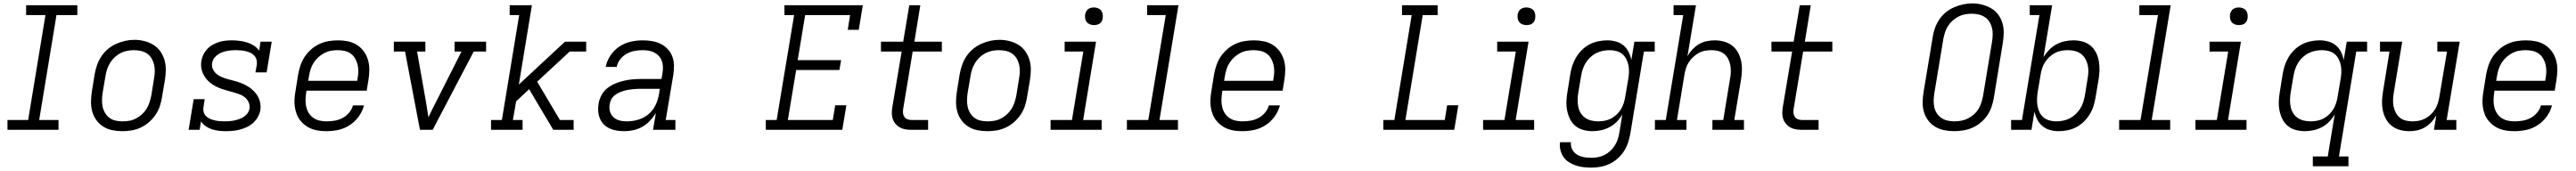

<svg xmlns="http://www.w3.org/2000/svg" viewBox="-20 -766 15190 1009"><path d="M24 0V-58H146L248 -677H134V-735H436V-677H313L211 -58H325V0Z M701 8Q671 8 641.5 2Q612 -4 588 -19.5Q564 -35 547.5 -58Q531 -81 523.5 -109Q516 -137 516.5 -167.5Q517 -198 522 -228L538 -328Q543 -355 552 -381.5Q561 -408 577 -432.5Q593 -457 615.5 -476Q638 -495 664.5 -507Q691 -519 718 -525Q745 -531 773 -531Q803 -531 832 -523.5Q861 -516 885 -501Q909 -486 925.5 -462.5Q942 -439 950 -411Q958 -383 957.5 -352.5Q957 -322 952 -292L935 -192Q931 -165 922 -138.5Q913 -112 896.5 -88Q880 -64 857.5 -44.5Q835 -25 809 -13Q783 -1 755.5 3.5Q728 8 701 8ZM702 -50Q723 -50 743 -53.5Q763 -57 782 -67Q801 -77 817 -91.5Q833 -106 844 -124Q855 -142 861.5 -162Q868 -182 872 -202L888 -302Q892 -323 892.5 -344Q893 -365 888.5 -384.5Q884 -404 873.5 -421.5Q863 -439 847 -450Q831 -461 810.5 -465.5Q790 -470 769 -470Q749 -470 729 -466Q709 -462 690.5 -452.5Q672 -443 656 -428Q640 -413 629 -395Q618 -377 611.5 -357.5Q605 -338 602 -318L585 -218Q582 -198 581.5 -177Q581 -156 585 -136.5Q589 -117 599.5 -99.5Q610 -82 625.5 -70.5Q641 -59 661 -54.5Q681 -50 702 -50Z M1311 8Q1290 8 1269 5.5Q1248 3 1228.5 -3.5Q1209 -10 1192.5 -21.5Q1176 -33 1165 -50L1157 0H1092L1122 -181H1187L1180 -136Q1177 -121 1180.5 -106.5Q1184 -92 1193.5 -82Q1203 -72 1216 -66Q1229 -60 1243 -56.5Q1257 -53 1272 -51.5Q1287 -50 1302 -50Q1317 -50 1331.5 -51Q1346 -52 1360.5 -55Q1375 -58 1389.5 -63Q1404 -68 1417 -76.5Q1430 -85 1439.5 -98Q1449 -111 1451 -126Q1454 -145 1446 -162.5Q1438 -180 1424 -191.5Q1410 -203 1392.5 -209.5Q1375 -216 1357.5 -221Q1340 -226 1321.5 -231Q1303 -236 1285.5 -242Q1268 -248 1252 -256.5Q1236 -265 1221.5 -276Q1207 -287 1195.5 -301.5Q1184 -316 1176.5 -332.5Q1169 -349 1166.5 -367.5Q1164 -386 1167 -406Q1170 -425 1179 -443.5Q1188 -462 1202 -477Q1216 -492 1234 -502Q1252 -512 1271 -518Q1290 -524 1309 -526Q1328 -528 1347 -528Q1370 -528 1393 -525Q1416 -522 1437 -515.5Q1458 -509 1476.5 -497Q1495 -485 1508 -467L1516 -520H1582L1552 -339H1486L1494 -384Q1496 -399 1492.5 -413Q1489 -427 1479.5 -437.5Q1470 -448 1457.5 -454Q1445 -460 1431 -463.5Q1417 -467 1402 -468.5Q1387 -470 1372 -470Q1351 -470 1330 -467.5Q1309 -465 1288.5 -457Q1268 -449 1251 -432.5Q1234 -416 1231 -395Q1227 -376 1235 -358.5Q1243 -341 1257 -329.5Q1271 -318 1288 -311Q1305 -304 1323 -299Q1341 -294 1359 -289.5Q1377 -285 1394.5 -278.5Q1412 -272 1428.5 -263.5Q1445 -255 1459 -244Q1473 -233 1485 -219Q1497 -205 1504.5 -189Q1512 -173 1515 -154Q1518 -135 1515 -116Q1511 -95 1500 -75.5Q1489 -56 1472.5 -41Q1456 -26 1436 -16.5Q1416 -7 1395 -1.5Q1374 4 1353 6Q1332 8 1311 8Z M1905 8Q1882 8 1859.5 5Q1837 2 1816.5 -6Q1796 -14 1779 -27Q1762 -40 1749 -57Q1736 -74 1728.5 -94.5Q1721 -115 1718 -137Q1715 -159 1716.5 -182Q1718 -205 1722 -228L1738 -328Q1743 -355 1752 -381.5Q1761 -408 1777 -432Q1793 -456 1815.5 -475.5Q1838 -495 1864 -507Q1890 -519 1918 -523.5Q1946 -528 1973 -528Q2003 -528 2032 -522Q2061 -516 2085 -500.5Q2109 -485 2125.5 -462Q2142 -439 2150 -411Q2158 -383 2157.5 -352.5Q2157 -322 2152 -292L2142 -231H1787L1785 -218Q1782 -197 1781.5 -176Q1781 -155 1785.5 -135.5Q1790 -116 1800.5 -99Q1811 -82 1827.5 -70.5Q1844 -59 1864 -54.5Q1884 -50 1905 -50Q1929 -50 1953 -54Q1977 -58 1999 -69.5Q2021 -81 2038 -101Q2055 -121 2061 -144H2126Q2117 -109 2095 -78.5Q2073 -48 2041.5 -27.5Q2010 -7 1975 0.5Q1940 8 1905 8ZM1797 -289H2086L2088 -302Q2092 -322 2092.5 -343Q2093 -364 2088.5 -383.5Q2084 -403 2074 -420.5Q2064 -438 2048 -449.5Q2032 -461 2012 -465.5Q1992 -470 1971 -470Q1951 -470 1931 -466.5Q1911 -463 1892 -453Q1873 -443 1857 -428.5Q1841 -414 1829.5 -396Q1818 -378 1811.5 -358Q1805 -338 1802 -318Z M2456 0 2368 -462H2302V-520H2488V-462H2439L2490 -173Q2494 -149 2498 -124Q2502 -99 2506 -74Q2518 -99 2530 -124Q2542 -149 2555 -173L2701 -462H2660V-520H2846V-462H2773L2531 0Z M2875 0V-58H2939L3041 -677H2985V-735H3116L3039 -267L3311 -520H3436V-462H3339L3147 -284L3281 -58H3362V0H3242L3142 -168L3100 -240L3023 -168L3004 -58H3061V0Z M3661 8Q3638 8 3616 4.5Q3594 1 3574.5 -8Q3555 -17 3540 -32Q3525 -47 3517 -66.5Q3509 -86 3507 -108.5Q3505 -131 3509 -154Q3513 -179 3526 -204Q3539 -229 3561 -246Q3583 -263 3608.5 -273.5Q3634 -284 3660 -290Q3686 -296 3712 -298Q3738 -300 3764 -300H3880L3886 -335Q3889 -354 3888.5 -372Q3888 -390 3882 -406.5Q3876 -423 3864.5 -435.5Q3853 -448 3838 -456Q3823 -464 3805 -467Q3787 -470 3769 -470Q3745 -470 3721 -465.5Q3697 -461 3675 -449Q3653 -437 3637 -416.5Q3621 -396 3616 -371H3551Q3558 -407 3579 -438.5Q3600 -470 3631.5 -491Q3663 -512 3698.5 -520Q3734 -528 3769 -528Q3797 -528 3824 -523.5Q3851 -519 3874.5 -507.5Q3898 -496 3916 -477Q3934 -458 3943.5 -433.5Q3953 -409 3953.5 -381.5Q3954 -354 3950 -326L3905 -58H3962V0H3830L3847 -99Q3832 -75 3812 -53.5Q3792 -32 3767 -18Q3742 -4 3715 2Q3688 8 3661 8ZM3676 -50Q3709 -50 3742 -59.5Q3775 -69 3802 -91Q3829 -113 3844 -144Q3859 -175 3865 -208L3870 -242H3764Q3750 -242 3736 -241.5Q3722 -241 3708.5 -239.5Q3695 -238 3681 -235.5Q3667 -233 3653 -228.5Q3639 -224 3626 -217.5Q3613 -211 3601.5 -201.5Q3590 -192 3583.5 -179Q3577 -166 3575 -152Q3572 -137 3573.5 -122.5Q3575 -108 3581 -95.5Q3587 -83 3597 -74Q3607 -65 3620 -59.5Q3633 -54 3647.5 -52Q3662 -50 3676 -50Z M4495 0V-58H4559L4662 -677H4605V-735H5067L5043 -590H4978L4992 -677H4727L4683 -411H4939L4929 -353H4674L4625 -58H4890L4904 -145H4970L4946 0Z M5353 0Q5335 0 5317.5 -3Q5300 -6 5285.5 -14Q5271 -22 5260 -35Q5249 -48 5243.5 -64Q5238 -80 5238 -98Q5238 -116 5241 -134L5296 -462H5174V-520H5305L5341 -735H5406L5371 -520H5533V-462H5361L5305 -124Q5303 -112 5304 -99.5Q5305 -87 5311.5 -77Q5318 -67 5329.5 -62.5Q5341 -58 5353 -58H5452V0Z M5801 8Q5771 8 5741.5 2Q5712 -4 5688 -19.5Q5664 -35 5647.5 -58Q5631 -81 5623.5 -109Q5616 -137 5616.5 -167.5Q5617 -198 5622 -228L5638 -328Q5643 -355 5652 -381.5Q5661 -408 5677 -432.5Q5693 -457 5715.5 -476Q5738 -495 5764.5 -507Q5791 -519 5818 -525Q5845 -531 5873 -531Q5903 -531 5932 -523.5Q5961 -516 5985 -501Q6009 -486 6025.5 -462.5Q6042 -439 6050 -411Q6058 -383 6057.5 -352.5Q6057 -322 6052 -292L6035 -192Q6031 -165 6022 -138.5Q6013 -112 5996.5 -88Q5980 -64 5957.5 -44.5Q5935 -25 5909 -13Q5883 -1 5855.5 3.5Q5828 8 5801 8ZM5802 -50Q5823 -50 5843 -53.5Q5863 -57 5882 -67Q5901 -77 5917 -91.5Q5933 -106 5944 -124Q5955 -142 5961.5 -162Q5968 -182 5972 -202L5988 -302Q5992 -323 5992.5 -344Q5993 -365 5988.5 -384.5Q5984 -404 5973.5 -421.5Q5963 -439 5947 -450Q5931 -461 5910.5 -465.5Q5890 -470 5869 -470Q5849 -470 5829 -466Q5809 -462 5790.5 -452.5Q5772 -443 5756 -428Q5740 -413 5729 -395Q5718 -377 5711.5 -357.5Q5705 -338 5702 -318L5685 -218Q5682 -198 5681.5 -177Q5681 -156 5685 -136.5Q5689 -117 5699.5 -99.5Q5710 -82 5725.5 -70.5Q5741 -59 5761 -54.5Q5781 -50 5802 -50Z M6174 0V-58H6300L6367 -462H6257V-520H6442L6366 -58H6475V0ZM6430 -618Q6417 -618 6405.5 -622.5Q6394 -627 6387 -636Q6380 -645 6378 -657.5Q6376 -670 6378 -683Q6380 -691 6384.5 -699.5Q6389 -708 6396.5 -713Q6404 -718 6412.5 -720Q6421 -722 6430 -722Q6442 -722 6453.5 -717.5Q6465 -713 6472 -704Q6479 -695 6481 -682.5Q6483 -670 6481 -657Q6480 -649 6475.5 -640.5Q6471 -632 6463.5 -627Q6456 -622 6447 -620Q6438 -618 6430 -618Z M6624 0V-58H6750L6853 -677H6743V-735H6928L6816 -58H6925V0Z M7305 8Q7282 8 7259.5 5Q7237 2 7216.5 -6Q7196 -14 7179 -27Q7162 -40 7149 -57Q7136 -74 7128.5 -94.5Q7121 -115 7118 -137Q7115 -159 7116.5 -182Q7118 -205 7122 -228L7138 -328Q7143 -355 7152 -381.5Q7161 -408 7177 -432Q7193 -456 7215.5 -475.5Q7238 -495 7264 -507Q7290 -519 7318 -523.5Q7346 -528 7373 -528Q7403 -528 7432 -522Q7461 -516 7485 -500.5Q7509 -485 7525.5 -462Q7542 -439 7550 -411Q7558 -383 7557.5 -352.5Q7557 -322 7552 -292L7542 -231H7187L7185 -218Q7182 -197 7181.5 -176Q7181 -155 7185.5 -135.5Q7190 -116 7200.5 -99Q7211 -82 7227.5 -70.5Q7244 -59 7264 -54.5Q7284 -50 7305 -50Q7329 -50 7353 -54Q7377 -58 7399 -69.5Q7421 -81 7438 -101Q7455 -121 7461 -144H7526Q7517 -109 7495 -78.5Q7473 -48 7441.5 -27.5Q7410 -7 7375 0.5Q7340 8 7305 8ZM7197 -289H7486L7488 -302Q7492 -322 7492.5 -343Q7493 -364 7488.5 -383.5Q7484 -403 7474 -420.5Q7464 -438 7448 -449.5Q7432 -461 7412 -465.5Q7392 -470 7371 -470Q7351 -470 7331 -466.5Q7311 -463 7292 -453Q7273 -443 7257 -428.5Q7241 -414 7229.5 -396Q7218 -378 7211.5 -358Q7205 -338 7202 -318Z M8136 0V-58H8201L8303 -677H8246V-735H8456V-677H8368L8266 -58H8498L8512 -145H8578L8554 0Z M8724 0V-58H8850L8917 -462H8807V-520H8992L8916 -58H9025V0ZM8980 -618Q8967 -618 8955.5 -622.5Q8944 -627 8937 -636Q8930 -645 8928 -657.5Q8926 -670 8928 -683Q8930 -691 8934.5 -699.5Q8939 -708 8946.5 -713Q8954 -718 8962.5 -720Q8971 -722 8980 -722Q8992 -722 9003.5 -717.5Q9015 -713 9022 -704Q9029 -695 9031 -682.5Q9033 -670 9031 -657Q9030 -649 9025.5 -640.5Q9021 -632 9013.5 -627Q9006 -622 8997 -620Q8988 -618 8980 -618Z M9364 223Q9340 223 9316.5 220.5Q9293 218 9271 210.5Q9249 203 9230 191Q9211 179 9198.5 161Q9186 143 9180 120Q9174 97 9178 73H9242Q9240 88 9244 102.5Q9248 117 9257 128Q9266 139 9278.5 146.5Q9291 154 9304.5 158Q9318 162 9333 163.5Q9348 165 9364 165Q9383 165 9403 161Q9423 157 9441.5 147.5Q9460 138 9475.5 123Q9491 108 9502 90Q9513 72 9519 52.5Q9525 33 9528 13L9545 -91Q9532 -68 9512.5 -48Q9493 -28 9469 -15.5Q9445 -3 9419.5 2.5Q9394 8 9369 8Q9341 8 9314 0.5Q9287 -7 9267 -24Q9247 -41 9235.5 -65.5Q9224 -90 9219 -116.5Q9214 -143 9215.5 -171.5Q9217 -200 9222 -228L9238 -328Q9242 -354 9250.5 -379.5Q9259 -405 9273 -428.5Q9287 -452 9307.5 -472Q9328 -492 9352.5 -504.5Q9377 -517 9403.5 -522.5Q9430 -528 9456 -528Q9482 -528 9507.5 -521Q9533 -514 9552 -498Q9571 -482 9582 -459.5Q9593 -437 9598 -412L9616 -520H9736V-462H9672L9592 23Q9587 50 9578.5 76Q9570 102 9554.5 126Q9539 150 9517 169.5Q9495 189 9469.5 201Q9444 213 9417 218Q9390 223 9364 223ZM9402 -50Q9421 -50 9440.5 -53.5Q9460 -57 9477.5 -66Q9495 -75 9510.5 -89.5Q9526 -104 9536.5 -121Q9547 -138 9553 -157Q9559 -176 9562 -195L9579 -295Q9583 -316 9584 -337Q9585 -358 9581.5 -378Q9578 -398 9569 -416Q9560 -434 9545.5 -446.5Q9531 -459 9511 -464.5Q9491 -470 9470 -470Q9450 -470 9430 -466Q9410 -462 9391 -452.5Q9372 -443 9356 -428Q9340 -413 9329 -395Q9318 -377 9311.5 -357.5Q9305 -338 9302 -318L9285 -218Q9282 -198 9281.5 -177Q9281 -156 9285 -136.5Q9289 -117 9299 -100Q9309 -83 9325 -71.5Q9341 -60 9361 -55Q9381 -50 9402 -50Z M9737 0V-58H9801L9904 -677H9847V-735H9979L9929 -434Q9941 -456 9958.5 -474.5Q9976 -493 9997 -505.5Q10018 -518 10042 -523Q10066 -528 10089 -528Q10117 -528 10144.5 -520.5Q10172 -513 10193 -496.5Q10214 -480 10227 -456Q10240 -432 10245.5 -405Q10251 -378 10250 -349.5Q10249 -321 10244 -292L10205 -58H10262V0H10076V-58H10140L10180 -302Q10184 -322 10184.5 -342.5Q10185 -363 10181.5 -382Q10178 -401 10169 -418.5Q10160 -436 10145 -448Q10130 -460 10111 -465Q10092 -470 10071 -470Q10071 -470 10071 -470Q10071 -470 10071 -470Q10052 -470 10032.5 -466.5Q10013 -463 9995.5 -453.5Q9978 -444 9963 -430Q9948 -416 9937 -399Q9926 -382 9920 -363Q9914 -344 9911 -325L9867 -58H9923V0Z M10603 0Q10585 0 10567.5 -3Q10550 -6 10535.5 -14Q10521 -22 10510 -35Q10499 -48 10493.5 -64Q10488 -80 10488 -98Q10488 -116 10491 -134L10546 -462H10424V-520H10555L10591 -735H10656L10621 -520H10783V-462H10611L10555 -124Q10553 -112 10554 -99.5Q10555 -87 10561.5 -77Q10568 -67 10579.5 -62.5Q10591 -58 10603 -58H10702V0Z M11501 8Q11471 8 11442 2Q11413 -4 11389 -18.5Q11365 -33 11348 -55.5Q11331 -78 11323 -105.5Q11315 -133 11315.5 -163Q11316 -193 11321 -223L11375 -548Q11379 -575 11388.5 -601.5Q11398 -628 11414 -651.5Q11430 -675 11452.5 -693.5Q11475 -712 11501 -723Q11527 -734 11554 -740Q11581 -746 11608 -746Q11638 -746 11666.5 -738.5Q11695 -731 11719.5 -717Q11744 -703 11761 -680Q11778 -657 11786 -629.5Q11794 -602 11793.5 -572Q11793 -542 11788 -512L11735 -187Q11730 -160 11721 -133.5Q11712 -107 11695.5 -83.5Q11679 -60 11656.5 -41.5Q11634 -23 11608 -12Q11582 -1 11555 3.5Q11528 8 11501 8ZM11502 -50Q11522 -50 11542 -53.5Q11562 -57 11580.5 -66Q11599 -75 11615.5 -89Q11632 -103 11643 -120.5Q11654 -138 11660.5 -157.5Q11667 -177 11671 -196L11725 -522Q11728 -542 11728.5 -563Q11729 -584 11724 -603Q11719 -622 11708.5 -638.5Q11698 -655 11681.5 -665.5Q11665 -676 11645.5 -680.5Q11626 -685 11605 -685Q11585 -685 11565.5 -681.5Q11546 -678 11527.5 -668.5Q11509 -659 11493 -645Q11477 -631 11465.5 -613.5Q11454 -596 11448 -577Q11442 -558 11438 -539L11384 -213Q11381 -193 11380.5 -172Q11380 -151 11384.5 -132Q11389 -113 11399.5 -97Q11410 -81 11426 -70Q11442 -59 11462 -54.5Q11482 -50 11502 -50Z M12118 8Q12091 8 12066 1Q12041 -6 12022 -22Q12003 -38 11991.5 -60.5Q11980 -83 11975 -108L11957 0H11837V-58H11901L12004 -677H11947V-735H12079L12028 -429Q12042 -452 12061.5 -472Q12081 -492 12104.5 -504.5Q12128 -517 12153.5 -522.5Q12179 -528 12205 -528Q12233 -528 12259.5 -520.5Q12286 -513 12306 -496Q12326 -479 12338 -455Q12350 -431 12354.5 -404Q12359 -377 12358 -348.5Q12357 -320 12352 -292L12335 -192Q12331 -166 12323 -140.5Q12315 -115 12300.5 -91.5Q12286 -68 12265.5 -48Q12245 -28 12221 -15.5Q12197 -3 12170.5 2.5Q12144 8 12118 8ZM12103 -50Q12123 -50 12143.5 -54Q12164 -58 12182.5 -67.5Q12201 -77 12217 -92Q12233 -107 12244.5 -125Q12256 -143 12262 -162.5Q12268 -182 12272 -202L12288 -302Q12292 -322 12292.5 -343Q12293 -364 12288.5 -383.5Q12284 -403 12274 -420Q12264 -437 12248.5 -448.5Q12233 -460 12213 -465Q12193 -470 12172 -470Q12172 -470 12172 -470Q12172 -470 12171 -470Q12152 -470 12133 -466.5Q12114 -463 12096 -453.5Q12078 -444 12063 -430Q12048 -416 12037 -399Q12026 -382 12020 -363Q12014 -344 12011 -325L11994 -225Q11991 -204 11990 -183Q11989 -162 11992.5 -142Q11996 -122 12004.5 -104Q12013 -86 12028 -73.5Q12043 -61 12062.5 -55.5Q12082 -50 12103 -50Z M12474 0V-58H12600L12703 -677H12593V-735H12778L12666 -58H12775V0Z M12924 0V-58H13050L13117 -462H13007V-520H13192L13116 -58H13225V0ZM13180 -618Q13167 -618 13155.5 -622.5Q13144 -627 13137 -636Q13130 -645 13128 -657.5Q13126 -670 13128 -683Q13130 -691 13134.5 -699.5Q13139 -708 13146.5 -713Q13154 -718 13162.5 -720Q13171 -722 13180 -722Q13192 -722 13203.5 -717.5Q13215 -713 13222 -704Q13229 -695 13231 -682.5Q13233 -670 13231 -657Q13230 -649 13225.5 -640.5Q13221 -632 13213.5 -627Q13206 -622 13197 -620Q13188 -618 13180 -618Z M13616 215V157H13704L13745 -91Q13732 -68 13712.5 -48Q13693 -28 13669 -15.5Q13645 -3 13619.5 2.5Q13594 8 13569 8Q13541 8 13514 0.5Q13487 -7 13467 -24Q13447 -41 13435.5 -65.5Q13424 -90 13419 -116.5Q13414 -143 13415.5 -171.5Q13417 -200 13422 -228L13438 -328Q13442 -354 13450.5 -379.5Q13459 -405 13473 -428.5Q13487 -452 13507.5 -472Q13528 -492 13552.5 -504.5Q13577 -517 13603.5 -522.5Q13630 -528 13656 -528Q13682 -528 13707.5 -521Q13733 -514 13752 -498Q13771 -482 13782 -459.5Q13793 -437 13798 -412L13816 -520H13936V-462H13872L13770 157H13826V215ZM13602 -50Q13621 -50 13640.5 -53.5Q13660 -57 13677.5 -66Q13695 -75 13710.5 -89.5Q13726 -104 13736.5 -121Q13747 -138 13753 -157Q13759 -176 13762 -195L13779 -295Q13783 -316 13784 -337Q13785 -358 13781.5 -378Q13778 -398 13769 -416Q13760 -434 13745.5 -446.5Q13731 -459 13711 -464.5Q13691 -470 13670 -470Q13650 -470 13630 -466Q13610 -462 13591 -452.5Q13572 -443 13556 -428Q13540 -413 13529 -395Q13518 -377 13511.5 -357.5Q13505 -338 13502 -318L13485 -218Q13482 -198 13481.5 -177Q13481 -156 13485 -136.5Q13489 -117 13499 -100Q13509 -83 13525 -71.5Q13541 -60 13561 -55Q13581 -50 13602 -50Z M14185 8Q14156 8 14129 0.5Q14102 -7 14081 -23.5Q14060 -40 14047 -64Q14034 -88 14028.5 -115Q14023 -142 14024 -170.5Q14025 -199 14030 -228L14068 -462H14012V-520H14143L14093 -218Q14090 -198 14089 -177.5Q14088 -157 14092 -138Q14096 -119 14105 -101.5Q14114 -84 14128.5 -72Q14143 -60 14162.5 -55Q14182 -50 14202 -50Q14202 -50 14202.5 -50Q14203 -50 14203 -50Q14222 -50 14241 -53.5Q14260 -57 14278 -66.5Q14296 -76 14311 -90Q14326 -104 14336.5 -121Q14347 -138 14353 -157Q14359 -176 14362 -195L14407 -462H14350V-520H14482L14405 -58H14462V0H14330L14344 -86Q14332 -64 14315 -45.5Q14298 -27 14276.5 -14.5Q14255 -2 14231.5 3Q14208 8 14185 8Z M14805 8Q14782 8 14759.5 5Q14737 2 14716.5 -6Q14696 -14 14679 -27Q14662 -40 14649 -57Q14636 -74 14628.5 -94.5Q14621 -115 14618 -137Q14615 -159 14616.5 -182Q14618 -205 14622 -228L14638 -328Q14643 -355 14652 -381.5Q14661 -408 14677 -432Q14693 -456 14715.5 -475.5Q14738 -495 14764 -507Q14790 -519 14818 -523.5Q14846 -528 14873 -528Q14903 -528 14932 -522Q14961 -516 14985 -500.5Q15009 -485 15025.5 -462Q15042 -439 15050 -411Q15058 -383 15057.5 -352.5Q15057 -322 15052 -292L15042 -231H14687L14685 -218Q14682 -197 14681.5 -176Q14681 -155 14685.5 -135.5Q14690 -116 14700.5 -99Q14711 -82 14727.5 -70.5Q14744 -59 14764 -54.5Q14784 -50 14805 -50Q14829 -50 14853 -54Q14877 -58 14899 -69.5Q14921 -81 14938 -101Q14955 -121 14961 -144H15026Q15017 -109 14995 -78.5Q14973 -48 14941.5 -27.5Q14910 -7 14875 0.5Q14840 8 14805 8ZM14697 -289H14986L14988 -302Q14992 -322 14992.5 -343Q14993 -364 14988.5 -383.5Q14984 -403 14974 -420.5Q14964 -438 14948 -449.5Q14932 -461 14912 -465.5Q14892 -470 14871 -470Q14851 -470 14831 -466.5Q14811 -463 14792 -453Q14773 -443 14757 -428.5Q14741 -414 14729.5 -396Q14718 -378 14711.5 -358Q14705 -338 14702 -318Z"/></svg>

Font: Iosevka Etoile Light Oblique
Style: Regular
Weight: 300
Italic angle: -9°
Designer: Belleve Invis
Foundry: Belleve Invis
Version: Version 15.5.2; ttfautohint (v1.8.4)